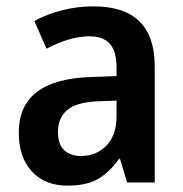

<svg xmlns="http://www.w3.org/2000/svg" viewBox="-20 -573 576 603"><path d="M274 -553Q466 -553 466 -364V0H379L357 -74H354Q323 -31 287 -10.5Q251 10 192 10Q121 10 80 -34.5Q39 -79 39 -157Q39 -323 263 -331L346 -334V-361Q346 -413 324.5 -436Q303 -459 262 -459Q228 -459 194 -448.5Q160 -438 126 -420L88 -507Q126 -528 174 -540.5Q222 -553 274 -553ZM289 -255Q219 -252 190.5 -227Q162 -202 162 -158Q162 -119 182 -101Q202 -83 234 -83Q282 -83 314 -115.5Q346 -148 346 -209V-257Z"/></svg>

Font: Noto Sans SemiCondensed SemiBold
Style: Regular
Weight: 600
Width: 4
Designer: Monotype Design Team
Foundry: Monotype Imaging Inc.
Version: Version 2.013; ttfautohint (v1.8.4.7-5d5b)